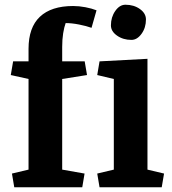

<svg xmlns="http://www.w3.org/2000/svg" viewBox="-20 -788 722 808"><path d="M100.1 -582.5Q100.1 -672.4 147.9 -717.5Q195.8 -762.7 287.6 -762.7Q312.5 -762.7 339.6 -757.6Q366.7 -752.4 386.2 -744.6L365.2 -670.9Q343.8 -678.7 312.7 -684.8Q281.7 -690.9 256.3 -690.9Q250 -673.8 245.8 -647.9Q241.7 -622.1 241.7 -590.3V-529.8H336.4L346.2 -472.2L241.7 -455.6V-74.2L335.9 -57.6L326.2 0H40L30.3 -57.6L100.1 -74.2V-455.6L25.4 -472.2L35.2 -529.8H100.1ZM600.6 -74.2 670.4 -57.6 660.6 0H398.9L389.2 -57.6L459 -74.2V-455.6L389.2 -472.2L398.9 -529.8L600.6 -540.5ZM446.8 -681.2Q446.8 -715.8 465.1 -741.9Q483.4 -768.1 507.8 -768.1Q543.5 -768.1 568.8 -750Q594.2 -731.9 594.2 -706.1Q594.2 -671.4 575.7 -645.8Q557.1 -620.1 533.2 -620.1Q498 -620.1 472.4 -638.2Q446.8 -656.2 446.8 -681.2Z"/></svg>

Font: Noticia Text
Style: Bold
Weight: 700
Designer: JM Sole
Foundry: JM Sole
Version: Version 1.003